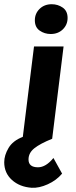

<svg xmlns="http://www.w3.org/2000/svg" viewBox="-66 -657 362 909"><path d="M99 -561Q99 -593 121.5 -615Q144 -637 179 -637Q208 -637 231 -621Q254 -605 254 -572Q254 -540 231.5 -518Q209 -496 174 -496Q145 -496 122 -512Q99 -528 99 -561ZM69 98Q69 135 114 135Q151 135 187 91L228 165Q201 197 160 215.5Q119 234 84 232Q27 228 -9.5 195Q-46 162 -46 111Q-46 78 -25.5 43.5Q-5 9 42 -9L95 -437H235L181 0Q124 23 96.5 45Q69 67 69 98Z"/></svg>

Font: Josefin Sans
Style: Bold Italic
Weight: 700
Italic angle: -7°
Designer: Santiago Orozco
Foundry: Typemade
Version: Version 2.000